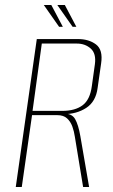

<svg xmlns="http://www.w3.org/2000/svg" viewBox="-20 -747 450 767"><path d="M43 0 127 -591H291Q335 -591 363.5 -569.5Q392 -548 384 -494L370 -396Q363 -341 324.5 -316Q286 -291 234 -291L235 -293Q267 -294 280 -271.5Q293 -249 301 -203L336 0H312L279 -201Q276 -222 269 -241.5Q262 -261 248 -274Q234 -287 209 -287H108L67 0ZM110 -304H228Q280 -304 310 -326.5Q340 -349 347 -404L359 -490Q365 -533 342.5 -553Q320 -573 287 -573H147ZM285 -640H270L209 -727H239ZM231 -640H216L155 -727H185Z"/></svg>

Font: Alumni Sans Thin
Style: Italic
Weight: 100
Italic angle: -8°
Designer: Robert E. Leuschke
Foundry: Robert E. Leuschke
Version: Version 1.016